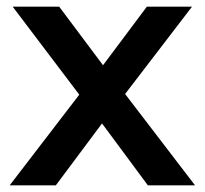

<svg xmlns="http://www.w3.org/2000/svg" viewBox="-20 -554 613 574"><path d="M422 0 285 -185 147 0H9L217 -271L18 -534H157L288 -359L419 -534H554L354 -273L563 0Z"/></svg>

Font: Montserrat Alternates SemiBold
Style: Regular
Weight: 600
Designer: Julieta Ulanovsky
Foundry: Julieta Ulanovsky
Version: Version 7.200